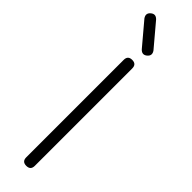

<svg xmlns="http://www.w3.org/2000/svg" viewBox="-294 -837 825 825"><g transform="rotate(45 119.0 -424.5)"><path d="M116 -705 30 -807Q16 -827 34 -842Q52 -857 69 -839L155 -737Q169 -717 151 -702Q133 -687 116 -705ZM145 -26Q145 0 119 0Q93 0 93 -26V-618Q93 -644 119 -644Q145 -644 145 -618Z"/></g></svg>

Font: Jura
Style: Regular
Weight: 400
Designer: Daniel Johnson, Alexei Vanyashin
Foundry: Daniel Johnson
Version: Version 5.103